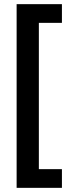

<svg xmlns="http://www.w3.org/2000/svg" viewBox="-20 -742 342 924"><path d="M278 162H60V-722H278V-632H167V72H278Z"/></svg>

Font: Avrile Sans Condensed SemiBold
Style: Regular
Weight: 600
Width: 3
Designer: Monotype Design Team
Foundry: Monotype Imaging Inc.
Version: Version 2.001;September 10, 2019;FontCreator 11.5.0.2425 64-